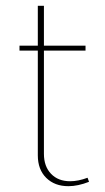

<svg xmlns="http://www.w3.org/2000/svg" viewBox="-20 -637 360 660"><path d="M215 3Q168 3 139 -25.5Q110 -54 110 -103V-463H47V-480H110V-617H131V-480H274V-463H131V-108Q131 -65 155.5 -39.5Q180 -14 221 -14Q249 -14 281 -26L286 -12Q248 3 215 3Z"/></svg>

Font: Cantarell Thin
Style: Regular
Weight: 100
Designer: Dave Crossland, Nikolaus Waxweiler, Florian Fecher, Jacques Le Bailly, Eben Sorkin, Alexei Vanyashin, Alexios Zavras, Em
Version: Version 0.303